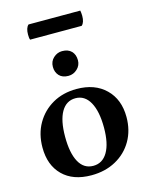

<svg xmlns="http://www.w3.org/2000/svg" viewBox="-129 -949 813 1043"><g transform="rotate(-15 277.5 -428.0)"><path d="M254 12Q151 12 93 -45.5Q35 -103 35 -202Q35 -278 68.5 -336.5Q102 -395 160.5 -428.5Q219 -462 296 -462Q398 -462 458.5 -403Q519 -344 519 -245Q519 -170 485.5 -112Q452 -54 392 -21Q332 12 254 12ZM277 -35Q329 -35 357.5 -83.5Q386 -132 386 -221Q386 -313 357.5 -364Q329 -415 277 -415Q225 -415 197 -366.5Q169 -318 169 -227Q169 -135 196.5 -85Q224 -35 277 -35ZM273 -542Q239 -542 221 -561.5Q203 -581 203 -611Q203 -642 224.5 -661.5Q246 -681 273 -681Q307 -681 325.5 -662Q344 -643 344 -611Q344 -582 322.5 -562Q301 -542 273 -542ZM412 -786H122Q118 -795 118 -815Q118 -853 135 -868H426Q427 -863 428 -855Q429 -847 429 -838Q429 -801 412 -786Z"/></g></svg>

Font: Petrona
Style: Bold
Weight: 700
Designer: Ringo R. Seeber
Foundry: Ringo R. Seeber
Version: Version 2.001; ttfautohint (v1.8.3)